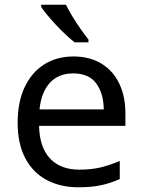

<svg xmlns="http://www.w3.org/2000/svg" viewBox="-20 -786 604 816"><path d="M292 -546Q361 -546 410.5 -516Q460 -486 486.5 -431.5Q513 -377 513 -304V-251H146Q148 -160 192.5 -112.5Q237 -65 317 -65Q368 -65 407.5 -74.5Q447 -84 489 -102V-25Q448 -7 408 1.5Q368 10 313 10Q237 10 178.5 -21Q120 -52 87.5 -113.5Q55 -175 55 -264Q55 -352 84.5 -415Q114 -478 167.5 -512Q221 -546 292 -546ZM291 -474Q228 -474 191.5 -433.5Q155 -393 148 -321H421Q420 -389 389 -431.5Q358 -474 291 -474ZM260 -766Q271 -744 287.5 -716.5Q304 -689 322.5 -663Q341 -637 356 -618V-606H297Q274 -624 245 -652.5Q216 -681 191.5 -709.5Q167 -738 155 -756V-766Z"/></svg>

Font: Noto Sans Vai
Style: Regular
Weight: 400
Designer: Monotype Design Team
Foundry: Monotype Imaging Inc.
Version: Version 2.001; ttfautohint (v1.8.4.7-5d5b)